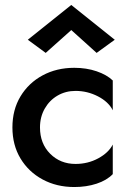

<svg xmlns="http://www.w3.org/2000/svg" viewBox="-20 -743 524 773"><path d="M267 -622 164 -530 92 -583 267 -723 442 -583 369 -530ZM141 -230Q141 -165 182 -124Q223 -83 284 -83Q334 -83 375.5 -105.5Q417 -128 434 -161V-42Q410 -17 369 -3.5Q328 10 279 10Q208 10 151.5 -20.5Q95 -51 62.5 -105Q30 -159 30 -230Q30 -301 62.5 -355Q95 -409 151.5 -439.5Q208 -470 279 -470Q328 -470 369 -456Q410 -442 434 -419V-299Q417 -333 374.5 -355Q332 -377 284 -377Q244 -377 211.5 -358Q179 -339 160 -305.5Q141 -272 141 -230Z"/></svg>

Font: Jost* Medium
Style: Regular
Weight: 500
Version: Version 3.7